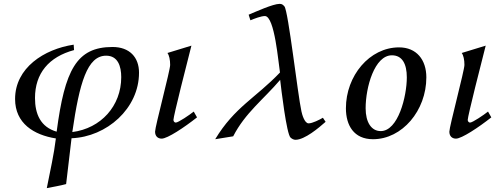

<svg xmlns="http://www.w3.org/2000/svg" viewBox="-20 -707 2604 993"><path d="M58 -195C58 -69 155 -9 269 9C259 92 240 175 222 266C257 259 293 253 322 245L350 8C532 1 699 -146 699 -331C699 -411 650 -464 562 -464C375 -464 315 -344 273 -26C190 -50 161 -117 161 -200C161 -328 233 -413 363 -448L361 -476C208 -453 58 -356 58 -195ZM354 -24C391 -279 431 -419 529 -419C590 -419 607 -364 607 -308C607 -159 502 -43 354 -24Z M782 -26C782 -2 797 10 816 10C846 10 933 -48 999 -100L982 -130C961 -113 902 -73 889 -73C883 -73 877 -79 877 -87C877 -106 948 -386 970 -471L846 -433C855 -421 860 -398 860 -371C860 -343 782 -52 782 -26Z M1093 13 1186 -2C1248 -123 1343 -193 1429 -294C1434 -250 1462 -12 1483 5C1490 11 1499 16 1508 16C1556 16 1629 -46 1664 -77L1650 -98C1633 -88 1596 -69 1576 -69C1555 -69 1542 -116 1539 -131C1520 -216 1471 -651 1451 -674C1443 -683 1438 -687 1426 -687C1392 -687 1302 -646 1266 -631L1275 -602C1294 -610 1330 -624 1350 -624C1401 -624 1420 -378 1428 -332C1303 -201 1193 -153 1093 13Z M1769 -147C1769 -59 1810 13 1909 13C2060 13 2185 -135 2185 -307C2185 -398 2134 -462 2044 -462C1891 -462 1769 -315 1769 -147ZM1871 -147C1871 -256 1917 -421 2007 -421C2060 -421 2084 -377 2084 -307C2084 -208 2039 -29 1949 -29C1901 -29 1871 -74 1871 -147Z M2304 -26C2304 -2 2319 10 2338 10C2368 10 2455 -48 2521 -100L2504 -130C2483 -113 2424 -73 2411 -73C2405 -73 2399 -79 2399 -87C2399 -106 2470 -386 2492 -471L2368 -433C2377 -421 2382 -398 2382 -371C2382 -343 2304 -52 2304 -26Z"/></svg>

Font: KpRoman
Style: SemiboldItalic
Weight: 600
Italic angle: -11°
Version: Version 0.66